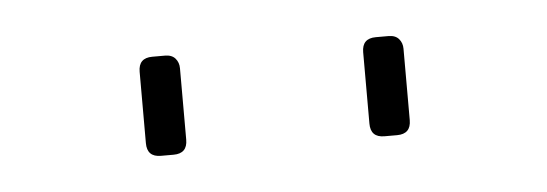

<svg xmlns="http://www.w3.org/2000/svg" viewBox="-25 -792 473 166"><g transform="rotate(-5 212.0 -709.0)"><path d="M304 -666Q292 -666 292 -678V-740Q292 -752 304 -752H315Q321 -752 324 -748.5Q327 -745 327 -740V-678Q327 -666 315 -666ZM110 -666Q98 -666 98 -678V-740Q98 -752 110 -752H121Q127 -752 130 -748.5Q133 -745 133 -740V-678Q133 -666 121 -666Z"/></g></svg>

Font: Exo Thin Thin
Style: Regular
Weight: 250
Version: Version 2.000